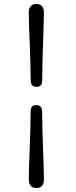

<svg xmlns="http://www.w3.org/2000/svg" viewBox="-20 -797 385 973"><path d="M193.9 -391.7Q193.9 -373.2 186.7 -365Q179.5 -356.8 164.6 -356.8Q150.1 -356.8 142.8 -365.1Q135.5 -373.4 135.5 -391.7Q135.5 -436.6 134 -483.8Q132.6 -531 130.6 -576.5Q128.7 -622.1 127.2 -662.6Q125.8 -703.1 125.8 -734.8Q125.8 -754.6 135.7 -765.8Q145.7 -777 163.9 -777Q182.7 -777 192.6 -765.8Q202.4 -754.6 202.4 -734.8Q202.4 -703.1 201.1 -662.6Q199.7 -622.1 198.2 -576.4Q196.6 -530.8 195.3 -483.7Q193.9 -436.6 193.9 -391.7ZM135.1 -229.3Q135.1 -248.3 142 -256.2Q148.9 -264.2 165 -264.2Q178.3 -264.2 185.9 -256Q193.5 -247.9 193.5 -229.3Q193.5 -184.4 195 -137.2Q196.4 -90 198.1 -44.5Q199.7 1.1 201.2 41.6Q202.6 82.1 202.6 113.8Q202.6 133.6 192.8 144.8Q182.9 156 163.9 156Q145.7 156 135.8 144.8Q126 133.6 126 113.8Q126 82.1 127.3 41.6Q128.7 1.1 130.5 -44.6Q132.4 -90.2 133.7 -137.3Q135.1 -184.4 135.1 -229.3Z"/></svg>

Font: Fraunces SuperSoft
Style: Regular
Weight: 900
Version: Version 1.000;[b76b70a41]